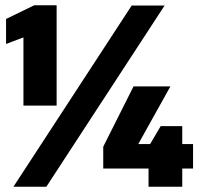

<svg xmlns="http://www.w3.org/2000/svg" viewBox="-20 -709 766 729"><path d="M69 -308V-567L3 -542V-637L110 -689H195V-308ZM31 0 480 -688H605L156 0ZM544 0V-69H372V-152L487 -381H627L505 -162H550L590 -230H672V-162H713V-69H672V0Z"/></svg>

Font: Saira Thin Black
Style: Regular
Weight: 900
Version: Version 1.101